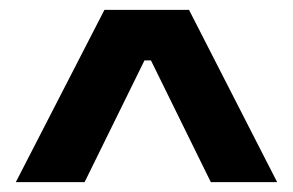

<svg xmlns="http://www.w3.org/2000/svg" viewBox="-20 -677 592 388"><path d="M12 -309 191 -657H362L540 -309H406L285 -555H272L151 -309Z"/></svg>

Font: Bricolage Grotesque 28pt SemiBold
Style: Regular
Weight: 600
Version: Version 1.001;gftools[0.9.33.dev8+g029e19f]